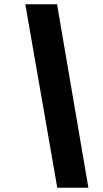

<svg xmlns="http://www.w3.org/2000/svg" viewBox="-20 -749 481 895"><path d="M392 126H247L98 -729H246Z"/></svg>

Font: Amaranth
Style: Bold Italic
Weight: 700
Italic angle: -12°
Designer: Gesine Todt
Foundry: Gesine Todt
Version: Version 1.001